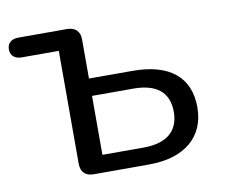

<svg xmlns="http://www.w3.org/2000/svg" viewBox="-64 -559 739 632"><g transform="rotate(-10 306.0 -243.0)"><path d="M201 0H386C506 0 575 -60 575 -158C575 -258 510 -313 386 -313H240V-444C240 -471 224 -486 197 -486H35C11 -486 -3 -474 -3 -453C-3 -432 11 -420 35 -420H158V-43C158 -15 173 0 201 0ZM378 -58H240V-255H378C453 -255 496 -224 496 -157C496 -90 452 -58 378 -58Z"/></g></svg>

Font: SN Pro Book
Style: Regular
Weight: 350
Designer: Tobias Whetton
Foundry: Supernotes
Version: Version 1.003;Glyphs 3.3 (3324)